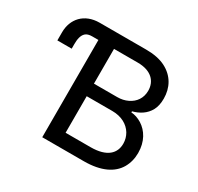

<svg xmlns="http://www.w3.org/2000/svg" viewBox="-154 -910 1125 1092"><g transform="rotate(30 408.0 -363.5)"><path d="M282.7 -727.3H204.2C103 -727.3 45.5 -660.2 45.5 -573.2V-519.9H139.6V-550.1C139.6 -580.3 143.8 -609 162.6 -626.1C172.2 -634.6 186.4 -638.8 205.3 -638.8H282.7ZM519.5 0C632.8 0 704.2 -36.9 738.3 -95.5C755.3 -125 763.8 -158 763.8 -195C763.8 -270.2 729.8 -323.5 684.3 -352.3C661.2 -366.5 638.1 -374.3 614.7 -375.7V-382.8C658.4 -394.2 697.1 -417.6 719.1 -458.8C730.1 -479.4 735.4 -505 735.4 -535.5C735.4 -606.9 702.8 -667.6 636 -701.7C602.3 -718.8 560 -727.3 508.5 -727.3H246.4V0ZM348.7 -328.5H516.7C577.4 -328.5 622.2 -302.9 646.3 -263.5C658 -243.6 664.1 -221.9 664.1 -198.2C664.1 -136 621.1 -88.4 512.8 -88.4H348.7ZM348.7 -639.2H504.3C594.8 -639.2 636.4 -591.3 636.4 -530.2C636.4 -481.5 610.8 -445.3 570 -425.8C549.4 -415.8 526.6 -410.9 501.4 -410.9H348.7Z"/></g></svg>

Font: Inter 465
Style: Regular
Weight: 400
Designer: Rasmus Andersson
Foundry: rsms
Version: Version 3.019;Glyphs 3.1.2 (3151)